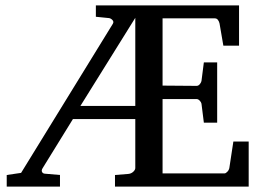

<svg xmlns="http://www.w3.org/2000/svg" viewBox="-20 -691 973 711"><path d="M481 -625 277.8 -298.8H481ZM405.8 0V-43L455.1 -46.9Q465.8 -47.9 473.4 -54.9Q481 -62 481 -68.8V-250H250L138.2 -68.8Q132.8 -60.5 135.5 -54.7Q138.2 -48.8 145 -47.9L202.1 -43V0H4.9V-43L58.1 -50.8L397.9 -603Q402.3 -610.4 396.5 -616.7Q390.6 -623 383.8 -624L335 -628.9V-670.9H865.2V-522H807.1L793 -604Q791.5 -611.3 787.1 -617.2Q782.7 -623 775.9 -623H582V-374L708 -373Q714.8 -373 720 -379.4Q725.1 -385.7 726.1 -391.1L734.9 -460H784.2V-236.8H734.9L726.1 -307.1Q725.1 -312.5 719.5 -318.4Q713.9 -324.2 708 -324.2H582V-48.8H811Q814 -48.8 816.9 -50.8Q819.8 -52.7 822.5 -55.7Q825.2 -58.6 826.9 -62Q828.6 -65.4 829.1 -67.9L844.2 -167H900.9V0Z"/></svg>

Font: Charis SIL Am
Style: Regular
Weight: 400
Foundry: SIL International
Version: Version 5.000